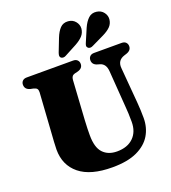

<svg xmlns="http://www.w3.org/2000/svg" viewBox="-167 -1067 1078 1207"><g transform="rotate(-20 372.0 -463.5)"><path d="M584 -312 566 -558Q562.5 -609.5 524 -620.5L510 -624.5Q476 -634 476 -664.5Q476 -680 485.8 -690Q495.5 -700 513.5 -700H698Q716.5 -700 726.2 -690Q736 -680 736 -664.5Q736 -636 702 -625L688 -620.5Q638 -605 642.5 -552.5L662.5 -314.5Q664.5 -288 665.8 -262.5Q667 -237 667 -209.5Q667 -145.5 636.8 -94.8Q606.5 -44 542.8 -14.2Q479 15.5 378 15.5Q232 15.5 158 -44.8Q84 -105 84 -209.5Q84 -227.5 86 -259.8Q88 -292 90.5 -327L107.5 -585.5Q108 -600.5 102 -608.2Q96 -616 79.5 -620L60 -624Q25 -633 25 -664.5Q25 -680 35 -690Q45 -700 63.5 -700H373.5Q391.5 -700 401.5 -690Q411.5 -680 411.5 -664.5Q411.5 -634.5 376.5 -625L355.5 -620Q332.5 -614 331 -586L314.5 -322.5Q312.5 -291.5 312 -266Q311.5 -240.5 311.5 -223Q311.5 -141 345.5 -104.8Q379.5 -68.5 439 -68.5Q508.5 -68.5 548.2 -107Q588 -145.5 588 -212.5Q588 -247 586.8 -269Q585.5 -291 584 -312ZM339.5 -865.5Q354 -902.5 374.5 -924Q395 -945.5 428 -943Q458 -940.5 475.5 -919.2Q493 -898 491.5 -872Q489 -844.5 471.8 -825Q454.5 -805.5 422 -787.5L342 -745Q333.5 -739.5 323.5 -739.2Q313.5 -739 307 -744.5Q300.5 -751.5 301.2 -759.8Q302 -768 305.5 -778ZM524.5 -865.5Q540.5 -901.5 562.5 -922Q584.5 -942.5 617 -938Q646.5 -934 663 -912Q679.5 -890 676.5 -864Q673 -836.5 654.5 -818Q636 -799.5 603 -783.5L521 -744Q512 -739 502.2 -739.2Q492.5 -739.5 487 -746Q480.5 -753 481.8 -761.2Q483 -769.5 487.5 -779Z"/></g></svg>

Font: Fraunces 72pt S050 Black
Style: Regular
Weight: 900
Version: Version 1.000; ttfautohint (v1.8.3)